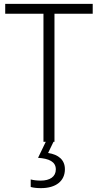

<svg xmlns="http://www.w3.org/2000/svg" viewBox="-20 -734 507 994"><path d="M262 0V-663H460V-714H7V-663H205V0H217L177 83C234 87 269 103 269 143C269 181 238 201 191 201C172 201 154 199 139 195V234C153 238 171 240 192 240C270 240 316 203 316 142C316 94 283 66 229 58L257 0Z"/></svg>

Font: Noto Sans SemiCondensed Light
Style: Regular
Weight: 300
Width: 4
Designer: Monotype Design Team
Foundry: Monotype Imaging Inc.
Version: Version 2.013